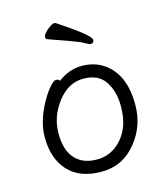

<svg xmlns="http://www.w3.org/2000/svg" viewBox="-110 -798 781 901"><g transform="rotate(-15 281.0 -347.5)"><path d="M267 -43Q316 -43 354.5 -69.5Q393 -96 416 -142Q439 -188 439 -258Q439 -328 406.5 -377Q374 -426 301 -426Q228 -426 175.5 -357.5Q123 -289 123 -207.5Q123 -126 160.5 -84.5Q198 -43 267 -43ZM194 -445Q249 -486 309 -486Q369 -486 413 -457Q506 -396 506 -245Q506 -143 444 -66Q378 18 272.5 18Q167 18 111.5 -42.5Q56 -103 56 -207Q56 -287 106 -374Q126 -410 146 -432Q166 -454 176.5 -454Q187 -454 194 -445ZM394 -591Q394 -574 377 -574Q372 -574 352 -585.5Q332 -597 284 -614Q236 -631 186 -649Q179 -652 179 -660.5Q179 -669 190 -681.5Q201 -694 215 -703.5Q229 -713 235.5 -713Q242 -713 244 -712Q394 -613 394 -591Z"/></g></svg>

Font: LXGW WenKai Lite
Style: Regular
Weight: 400
Designer: LXGW / Fontworks Inc.
Foundry: LXGW / Fontworks Inc.
Version: Version 1.511; March 25, 2025